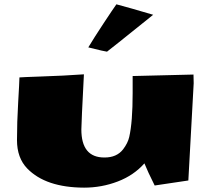

<svg xmlns="http://www.w3.org/2000/svg" viewBox="-20 -839 977 877"><path d="M679.7 -771.5Q470.2 -603 468.8 -603Q461.9 -603 383.3 -622.6Q408.7 -665 453.1 -732.4Q497.6 -799.8 511.7 -819.3Q570.8 -803.7 679.7 -771.5ZM351.6 -247.6Q351.6 -119.6 456.5 -119.6Q513.2 -119.1 542.5 -157.2Q564 -185.5 570.3 -213.4Q585.9 -281.2 585.9 -413.6V-491.7Q647 -493.7 863.8 -498.5Q864.7 -472.7 864.7 -459L840.3 -14.6L686.5 8.3Q654.3 -56.2 639.6 -92.8Q591.3 -38.1 517.8 -10Q444.3 18.1 364.3 18.1Q189 17.6 104.5 -69.3Q57.6 -117.7 57.6 -199Q57.6 -280.3 63 -371.6Q68.4 -462.9 68.8 -485.4Q85.9 -486.8 160.2 -489.3Q234.4 -491.7 267.6 -493.7L363.3 -499.5Q351.6 -274.4 351.6 -247.6Z"/></svg>

Font: Seymour One
Style: Book
Weight: 400
Designer: vernon adams
Foundry: vernon adams
Version: Version 1.000; ttfautohint (v0.93) -l 8 -r 50 -G 200 -x 0 -w